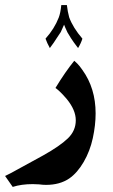

<svg xmlns="http://www.w3.org/2000/svg" viewBox="-80 -527 446 755"><path d="M244 -252Q296 -180 296 -81Q296 -35 285 16Q274 67 249 110Q224 153 192 175Q155 200 101 200Q88 200 74 198L49 197Q4 197 -30 208L-60 165Q-59 164 -49 159.5Q-39 155 -16 142L90 84Q156 47 187 17Q218 -13 218 -54Q218 -94 183 -137Q167 -156 154.5 -167.5Q142 -179 138 -181Q177 -245 212 -288Q215 -286 224 -277Q233 -268 244 -252ZM151 -458Q158 -476 161 -507H183Q186 -481 192 -459Q207 -418 244 -375Q239 -358 227 -338Q207 -364 199 -377L185 -400Q173 -426 172 -430L159 -401Q149 -385 143 -377Q134 -362 116 -338Q105 -358 99 -375Q134 -414 151 -458Z"/></svg>

Font: Mirza
Style: Bold
Weight: 700
Designer: Arabic design by Kourosh Beigpour, Latin design by Eduardo Tunni, engineering by Lasse Fister
Version: Version 1.0010g